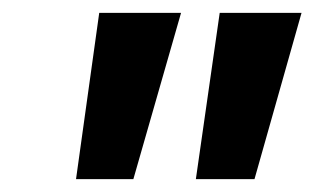

<svg xmlns="http://www.w3.org/2000/svg" viewBox="-20 -734 488 298"><path d="M134 -714H261L187 -456H98ZM321 -714H448L375 -456H284Z"/></svg>

Font: Noto Sans Display
Style: Bold Italic
Weight: 700
Italic angle: -12°
Designer: Monotype Design team
Foundry: Monotype Imaging Inc.
Version: Version 1.000